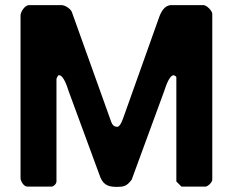

<svg xmlns="http://www.w3.org/2000/svg" viewBox="-20 -727 915 748"><path d="M667 -427V-20L687 0H780C790 0 807 -17 807 -27V-673C807 -685 785 -707 773 -707H647C621 -707 607 -680 600 -660L460 -267C459 -265 449 -233 437 -233C423 -233 417 -242 413 -253L260 -680C256 -692 234 -707 220 -707H93C77 -707 60 -681 60 -667V-33C60 -22 72 0 87 0H180C189 0 200 -11 200 -20V-420C200 -422 205 -431 207 -433C207 -434 209 -434 210 -434C229 -434 244 -382 247 -373C265 -324 349 -96 367 -47C379 -10 397 1 433 1C464 1 474 -2 493 -27C512 -79 601 -321 620 -373C623 -381 638 -434 657 -434C660 -433 667 -429 667 -427Z"/></svg>

Font: Asimov Print
Style: C
Weight: 500
Designer: Google
Version: Version 2.000980: 2014